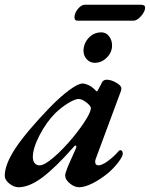

<svg xmlns="http://www.w3.org/2000/svg" viewBox="-38 -773 630 807"><path d="M-18 -34Q-18 -82 27 -150Q72 -218 171 -321Q217 -368 254 -395Q291 -422 309 -422Q319 -422 332.5 -416Q346 -410 358 -399Q367 -389 368 -389Q370 -389 371 -390Q372 -391 374 -395Q379 -405 384.5 -414.5Q390 -424 390 -426Q392 -431 397.5 -434.5Q403 -438 410 -438Q429 -438 450.5 -425.5Q472 -413 472 -402Q472 -393 469 -387L365 -107Q362 -100 362 -93Q362 -78 376 -78Q390 -78 414.5 -95.5Q439 -113 461 -138Q465 -142 467 -142Q472 -142 475 -138Q478 -134 478 -127Q478 -116 460.5 -92.5Q443 -69 418 -47Q384 -19 351 -2.5Q318 14 295 14Q275 14 255.5 -2Q236 -18 236 -35Q236 -45 242 -58Q241 -61 281 -149Q283 -155 283 -156Q283 -160 280.5 -161Q278 -162 275 -159Q194 -67 139 -26.5Q84 14 40 14Q20 14 1 -1.5Q-18 -17 -18 -34ZM270 -197Q304 -239 324 -271.5Q344 -304 344 -319Q344 -327 326 -342Q306 -357 293 -357Q277 -357 248.5 -339.5Q220 -322 195 -298Q157 -260 128.5 -205Q100 -150 100 -113Q100 -97 107.5 -87.5Q115 -78 129 -78Q148 -78 187 -111Q226 -144 270 -197ZM313 -559Q313 -590 334.5 -613.5Q356 -637 388 -637Q408 -637 420.5 -620.5Q433 -604 433 -582Q433 -553 411 -531Q389 -509 360 -509Q340 -509 326.5 -524Q313 -539 313 -559ZM275 -700Q275 -718 289.5 -735.5Q304 -753 318 -753H555Q572 -753 572 -741Q572 -725 555 -705.5Q538 -686 523 -686H288Q275 -686 275 -700Z"/></svg>

Font: EB Garamond SemiBold
Style: Italic
Weight: 600
Italic angle: -17.2°
Designer: Georg Duffner and Octavio Pardo
Foundry: Georg Duffner
Version: Version 1.000